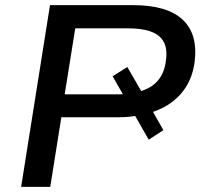

<svg xmlns="http://www.w3.org/2000/svg" viewBox="-20 -725 780 745"><path d="M62 0 174 -705H497Q628 -705 688.5 -649Q749 -593 735 -483Q725 -410 681 -360Q637 -310 562 -287L565 -306L614 -220L557 -183L496 -290L520 -277Q501 -274 481.5 -272Q462 -270 440 -270H218L175 0ZM231 -359H441Q454 -359 466 -359.5Q478 -360 489 -362L468 -340L417 -429L474 -465L533 -363L518 -369Q565 -381 591.5 -411Q618 -441 624 -491Q633 -555 597 -585Q561 -615 477 -615H272Z"/></svg>

Font: Nunito Sans 10pt SemiExpanded SemiBold
Style: Italic
Weight: 600
Width: 6
Italic angle: -9°
Designer: Vernon Adams
Foundry: Vernon Adams
Version: Version 3.101;gftools[0.9.27]